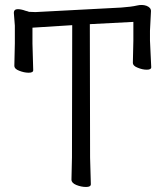

<svg xmlns="http://www.w3.org/2000/svg" viewBox="-20 -732 657 763"><path d="M283 3Q264 -5 264 -18L266 -107L267 -632L109 -622V-559L112 -453Q112 -443 94 -443Q76 -443 56 -451Q37 -458 37 -471L39 -560V-630L35 -681Q35 -695 49 -695.5Q63 -696 82 -689Q91 -687 95 -685L121 -684L462 -702Q503 -705 524 -710Q545 -715 562 -709Q580 -702 580 -688L576 -610V-571L581 -465Q581 -455 563.5 -455Q546 -455 527 -463Q508 -470 508 -483L510 -571V-645L337 -636L338 -106L341 0Q341 11 322 11Q303 11 283 3Z"/></svg>

Font: LXGW Bright TC
Style: Regular
Weight: 400
Designer: Christian Thalmann (Catharsis Fonts)
Foundry: LXGW / Christian Thalmann (Catharsis Fonts) / Fontworks Inc.
Version: Version 5.501